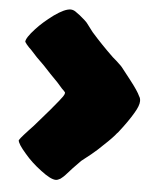

<svg xmlns="http://www.w3.org/2000/svg" viewBox="-53 -746 670 824"><g transform="rotate(5 282.5 -334.0)"><path d="M153 0Q110 -32 80 -68Q45 -108 45 -123Q45 -124 53 -134Q61 -144 85 -170L103 -189L168 -264Q210 -314 218 -326Q225 -336 225 -343V-344Q222 -349 210 -360Q205 -366 199.5 -372Q194 -378 188 -385Q156 -417 123 -453Q89 -485 63 -515Q55 -522 50.5 -527.5Q46 -533 43 -536Q36 -546 36 -546Q36 -563 73 -603Q102 -635 148 -669Q193 -701 218 -701Q228 -701 238 -695Q258 -682 281 -661Q292 -651 295 -646L320 -613Q363 -564 416 -513Q434 -498 444 -488Q448 -484 452.5 -480Q457 -476 458 -474Q470 -458 498 -423Q534 -377 543 -356Q549 -348 549 -335Q549 -316 530 -284Q508 -246 468 -195Q461 -188 455 -180Q435 -157 385 -111Q368 -95 320 -58L286 -23Q262 4 258 8Q251 16 238 26Q226 33 218 33Q196 33 153 0Z"/></g></svg>

Font: Sigmar One
Style: Regular
Weight: 400
Designer: Vernon Adams
Foundry: Vernon Adams
Version: Version 2.000